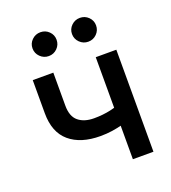

<svg xmlns="http://www.w3.org/2000/svg" viewBox="-137 -853 853 955"><g transform="rotate(-20 290.0 -375.5)"><path d="M291 -163.1Q187 -163.1 127.9 -213.4Q68.8 -263.7 68.8 -364.7V-540H177.7V-365.2Q177.7 -308.1 208.5 -282.7Q239.3 -257.3 291 -257.3Q338.4 -257.3 379.2 -266.4Q419.9 -275.4 462.4 -290.5V-196.3Q438 -187 410.6 -179.4Q383.3 -171.9 353.5 -167.5Q323.7 -163.1 291 -163.1ZM402.3 0V-540H511.2V0ZM394.5 -625Q368.2 -625 349.4 -643.6Q330.6 -662.1 330.6 -688.5Q330.6 -714.4 349.4 -732.7Q368.2 -751 394.5 -751Q420.9 -751 439.5 -732.7Q458 -714.4 458 -688.5Q458 -662.1 439.5 -643.6Q420.9 -625 394.5 -625ZM185.5 -625Q159.2 -625 140.4 -643.6Q121.6 -662.1 121.6 -688.5Q121.6 -714.4 140.4 -732.7Q159.2 -751 185.5 -751Q211.9 -751 230.5 -732.7Q249 -714.4 249 -688.5Q249 -662.1 230.5 -643.6Q211.9 -625 185.5 -625Z"/></g></svg>

Font: V-Inter
Style: Medium-500
Weight: 500
Designer: Rasmus Andersson
Foundry: rsms
Version: Version 4.000;git-4146feb